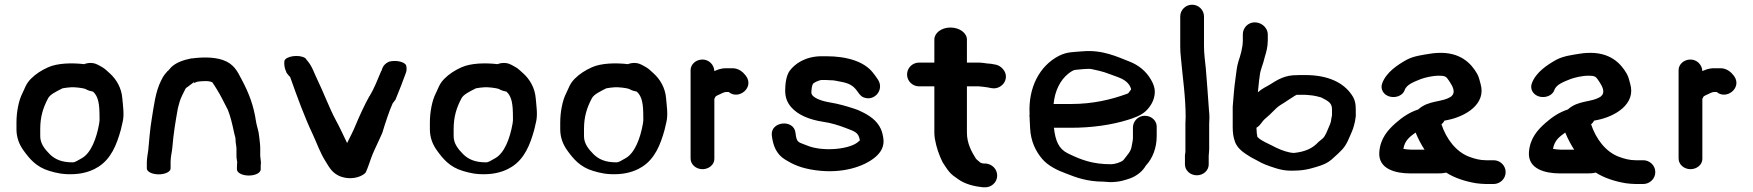

<svg xmlns="http://www.w3.org/2000/svg" viewBox="-20 -735 7449 816"><path d="M183.5 -448.6C155.5 -435.8 131.8 -420.8 111.3 -400.1C89.5 -378.1 85.4 -358.3 75.4 -339.1C58.8 -307.3 50 -256.5 50 -214.6V-185.8C50 -150.9 61.2 -121.6 80.1 -95.4C104.7 -61.4 133.5 -25.1 190.3 -8.5C220.5 0.4 247.5 7.4 296 5C345.1 2.5 380.1 -14.3 398.7 -26.4C452 -61 475.4 -118.3 493.4 -183L501.6 -218.3C508.7 -248.5 502.2 -287.9 499.9 -316.9C496.5 -361.8 474.1 -398.5 446.7 -423.2L429.7 -438.5C422 -445.5 412.9 -450.7 403.3 -455.8C395.3 -460 380.6 -470 355.1 -466.9C349.1 -466.1 343.7 -464.8 337.5 -462.4C287 -468.3 224.2 -467.3 183.5 -448.6ZM403 -237V-236.2C403.6 -227.2 403.1 -218.8 401.4 -209.5C390.6 -148.1 367.2 -84.2 327.3 -62.4C309.6 -52.8 299.8 -45 288.4 -45C240.8 -45 213.1 -58.6 191.7 -79.4C168.6 -102.4 151 -126.2 151 -156V-187C151 -239.8 163.8 -278.7 184.6 -317.6C192.9 -333.2 216.3 -344.8 245.8 -359.7C254.1 -361.2 274.2 -364 280.9 -364H282.4C299.1 -365.2 330.4 -360.9 340.5 -357.8C349.8 -354.9 346.7 -351.6 375.6 -345.5C398.3 -324.6 403 -292.6 403 -237Z M1089 -42C1088.7 -54.6 1086 -66.8 1086 -72V-104C1086 -122.2 1083.1 -137.8 1081.9 -151.4C1079.7 -178.9 1072.1 -195.7 1068.7 -214.8C1058.2 -287.7 1037.7 -339.7 1006.6 -398C988.6 -433.3 972.4 -464.5 927.3 -479.9C888.9 -493.2 839.5 -492.5 795.9 -486.7L793.9 -487C758.6 -479.8 729.3 -469.7 707.9 -449.6L693.6 -433.3L693 -434C683.3 -422.4 675 -414.8 665.1 -393.5C639.9 -343.5 634.2 -285.3 624.3 -225.9C617.5 -184.8 614 -138.5 610.1 -96.9C609.2 -87.3 604 -62.3 604 -46V-19C604 -5 627.3 6 654.5 6C681.7 6 705 -5 705 -19V-47.7C705 -69.2 711.3 -90.2 712.9 -112.1C717.2 -166.7 726.2 -221.1 736.1 -275.6L743.2 -301.9C747.5 -317.8 761.6 -344.8 767.1 -355.3L767.3 -356.9C770.6 -361.2 774.2 -364 779 -366.9C784.1 -371.4 793.1 -377 801.2 -383.4L802.9 -388.9L803.5 -382.1L819 -387.8C822.5 -388.4 834.5 -389.8 845.4 -390.3C865.5 -390.8 871.7 -389.4 882.1 -385.5C888.5 -377.2 893.8 -367.3 901.7 -355.1C919.3 -327.7 931.1 -300.1 948.2 -268.6C958.8 -243.1 967.6 -206 974.5 -173.1C977.8 -156.5 981 -152.2 981 -143C981 -125.4 985 -115 985 -103V-72C985 -60.2 987.7 -51.6 988 -47C987.3 -40.4 987 -33.2 987 -25V-15C987 -0.9 1009.1 11 1037.5 11C1065.9 11 1088 -0.9 1088 -15V-25C1088 -33.6 1088.3 -37.7 1089 -42Z M1197.2 -428.3 1197.8 -425.6 1206.8 -414.3C1206.8 -414.3 1210.3 -411.2 1213.5 -406.7C1242.4 -325.2 1273.8 -238.6 1309.1 -164.3C1326.7 -127.2 1340.1 -85.1 1365.9 -45.7C1377.5 -27.9 1392.1 5.4 1434.8 17.5C1485.3 31.9 1524.3 10.8 1534.3 -2C1543.6 -22.1 1549.5 -41.8 1557.5 -63.8C1566.6 -88.6 1578.2 -111.9 1590.4 -138.5L1604.8 -170.3C1616.1 -208.2 1634.7 -265.3 1648.7 -295.5L1660.8 -311.4C1677.1 -349.8 1691.5 -388.8 1705.4 -426.4C1709 -435.9 1708.8 -449.6 1705.5 -458.8C1695.2 -474.1 1660.2 -480 1633.8 -473C1605 -461 1603.5 -437.5 1601.5 -433.8L1600.9 -435C1584.8 -397.1 1570.4 -358.8 1550.6 -326.3L1550.3 -327C1531.3 -293.3 1506.6 -240.3 1490.7 -201.4C1480.6 -176.6 1468.4 -153.8 1455.2 -127.1C1439.2 -159.9 1424.2 -193.6 1407.3 -224.2C1379.4 -276.2 1354.9 -343.2 1326.7 -401C1315.5 -423.2 1306.9 -453.9 1285.1 -478.2L1277.8 -487.7C1252.8 -505 1194.2 -497.2 1188.5 -475.7C1186.9 -460 1189.6 -442.9 1197.2 -428.3Z M1940.5 -448.6C1912.5 -435.8 1888.8 -420.8 1868.3 -400.1C1846.5 -378.1 1842.4 -358.3 1832.4 -339.1C1815.8 -307.3 1807 -256.5 1807 -214.6V-185.8C1807 -150.9 1818.2 -121.6 1837.1 -95.4C1861.7 -61.4 1890.5 -25.1 1947.3 -8.5C1977.5 0.4 2004.5 7.4 2053 5C2102.1 2.5 2137.1 -14.3 2155.7 -26.4C2209 -61 2232.4 -118.3 2250.4 -183L2258.6 -218.3C2265.7 -248.5 2259.2 -287.9 2256.9 -316.9C2253.5 -361.8 2231.1 -398.5 2203.7 -423.2L2186.7 -438.5C2179 -445.5 2169.9 -450.7 2160.3 -455.8C2152.3 -460 2137.6 -470 2112.1 -466.9C2106.1 -466.1 2100.7 -464.8 2094.5 -462.4C2044 -468.3 1981.2 -467.3 1940.5 -448.6ZM2160 -237V-236.2C2160.6 -227.2 2160.1 -218.8 2158.4 -209.5C2147.6 -148.1 2124.2 -84.2 2084.3 -62.4C2066.6 -52.8 2056.8 -45 2045.4 -45C1997.8 -45 1970.1 -58.6 1948.7 -79.4C1925.6 -102.4 1908 -126.2 1908 -156V-187C1908 -239.8 1920.8 -278.7 1941.6 -317.6C1949.9 -333.2 1973.3 -344.8 2002.8 -359.7C2011.1 -361.2 2031.2 -364 2037.9 -364H2039.4C2056.1 -365.2 2087.4 -360.9 2097.5 -357.8C2106.8 -354.9 2103.7 -351.6 2132.6 -345.5C2155.3 -324.6 2160 -292.6 2160 -237Z M2494.5 -448.6C2466.5 -435.8 2442.8 -420.8 2422.3 -400.1C2400.5 -378.1 2396.4 -358.3 2386.4 -339.1C2369.8 -307.3 2361 -256.5 2361 -214.6V-185.8C2361 -150.9 2372.2 -121.6 2391.1 -95.4C2415.7 -61.4 2444.5 -25.1 2501.3 -8.5C2531.5 0.4 2558.5 7.4 2607 5C2656.1 2.5 2691.1 -14.3 2709.7 -26.4C2763 -61 2786.4 -118.3 2804.4 -183L2812.6 -218.3C2819.7 -248.5 2813.2 -287.9 2810.9 -316.9C2807.5 -361.8 2785.1 -398.5 2757.7 -423.2L2740.7 -438.5C2733 -445.5 2723.9 -450.7 2714.3 -455.8C2706.3 -460 2691.6 -470 2666.1 -466.9C2660.1 -466.1 2654.7 -464.8 2648.5 -462.4C2598 -468.3 2535.2 -467.3 2494.5 -448.6ZM2714 -237V-236.2C2714.6 -227.2 2714.1 -218.8 2712.4 -209.5C2701.6 -148.1 2678.2 -84.2 2638.3 -62.4C2620.6 -52.8 2610.8 -45 2599.4 -45C2551.8 -45 2524.1 -58.6 2502.7 -79.4C2479.6 -102.4 2462 -126.2 2462 -156V-187C2462 -239.8 2474.8 -278.7 2495.6 -317.6C2503.9 -333.2 2527.3 -344.8 2556.8 -359.7C2565.1 -361.2 2585.2 -364 2591.9 -364H2593.4C2610.1 -365.2 2641.4 -360.9 2651.5 -357.8C2660.8 -354.9 2657.7 -351.6 2686.6 -345.5C2709.3 -324.6 2714 -292.6 2714 -237Z M3016 -432.9C3015 -459.3 2993.5 -482 2965.5 -482C2938.3 -482 2915 -462.2 2915 -436.8V-61.2C2915 -35.8 2938.3 -16 2965.5 -16C2992.7 -16 3016 -35.1 3016 -59.4V-314.9C3016.4 -316.3 3019.1 -321.4 3021.8 -325.6C3024.1 -327.1 3029 -329.7 3030.7 -330.5C3044.7 -335.9 3054.8 -344 3067 -344H3077C3118.9 -308.6 3187.5 -362.9 3150 -413C3138.6 -428.1 3119.9 -445 3093 -445H3067C3040.8 -445 3028.6 -437.7 3016 -432.9Z M3509.2 -394H3510.8C3516 -394 3521 -393.6 3528 -392.6L3553 -387.7C3587.8 -381.6 3606 -371.2 3621.8 -349.6C3630.2 -338.2 3636.6 -326.9 3649.4 -321.5C3695.8 -302 3738.7 -353.2 3712.1 -395.4C3705.1 -406.5 3698.9 -414.7 3689.6 -426.5C3653.2 -472.7 3581.8 -496 3490.5 -496H3472.7C3401.3 -496 3357 -462.5 3336.2 -434.2C3321.4 -414.2 3317 -377.7 3317 -350.1C3317 -321.3 3325.4 -299.5 3342.2 -280C3369.7 -247.9 3417.3 -226.5 3479 -217.3C3512.6 -212.3 3542.5 -203.2 3573.3 -191.4C3612.9 -176.1 3628 -173.2 3634.2 -140.2C3634.3 -139.9 3634.4 -139 3634.4 -138.1C3634.1 -137.9 3630.7 -135.2 3629.5 -134.3C3597 -100.7 3476.6 -88 3408.8 -117.1C3374.4 -131.9 3365.9 -124.8 3360.9 -170C3354.9 -230 3254.1 -219.8 3260.1 -160.3C3265.1 -115.1 3280.3 -78.8 3317.2 -56.5C3348.7 -37.4 3381.8 -20.3 3446.5 -11.4C3560.7 4.3 3652 -27.4 3698.9 -66.3C3721.5 -85.2 3740.9 -111.5 3733.7 -150.8C3730.4 -168.7 3727.9 -181.3 3717 -199.3C3696.7 -233 3659.8 -252.6 3626.7 -267.3L3606.3 -274.5C3577 -283.8 3544.7 -293.6 3506.5 -299.8C3479.3 -304.1 3428.3 -317.9 3428.3 -341.9C3428.3 -356.2 3431.8 -374.3 3435.1 -378.9C3438.4 -383.5 3461.2 -395 3472.7 -395H3490.5C3493.7 -395 3501.8 -394.6 3509.2 -394Z M4218 11.5C4218 -16.9 4196.2 -37.4 4170.2 -40H4161C4159.2 -40 4151.4 -41.5 4147.7 -43.2C4139.4 -50.4 4130 -57.3 4128.3 -59.7C4109.7 -88.9 4089.4 -125.3 4089.4 -171V-368H4140C4146.9 -368 4165.6 -365.1 4174.4 -364H4175.8C4175.8 -364 4179.9 -363.3 4182.7 -362.5L4194.3 -360.4C4218.4 -355.6 4240.8 -370 4249.3 -386.5C4267 -420.6 4241.1 -451.8 4216.1 -459.3L4205.1 -461.5C4195.1 -463.5 4186.3 -465 4178 -465C4174 -465 4154.4 -469 4140 -469H4089.4V-567C4089.4 -594.1 4059 -618 4019.4 -618C3979.9 -618 3951 -594.1 3951 -567V-469H3886C3858.4 -469 3835 -446.9 3835 -418.5C3835 -390.1 3858.4 -368 3886 -368H3951V-169.8C3951 -162.4 3951.8 -154.6 3953.2 -145C3960 -107.1 3970.7 -76.9 3986.1 -45.3L4000.5 -23.5C4008.3 -11.8 4017.4 0.5 4029.7 10.3L4052.4 26.7C4082.7 48.5 4123.1 57.5 4157.8 61H4165C4192 62.4 4218 40.9 4218 11.5Z M4519.7 -421.4C4531.3 -430.6 4541.9 -437.4 4550 -438.1C4567.6 -439.7 4605.4 -444.3 4618.4 -441.5C4677.2 -429 4671.9 -428.6 4731.5 -407.1C4760.2 -396.4 4779 -382 4787 -357.9C4786.8 -353.4 4787.2 -354.3 4782.8 -349C4772.9 -337.1 4778.4 -339.6 4768.7 -335.9C4703.5 -312.1 4625.7 -293 4531.4 -293L4457.8 -293C4462.8 -348.8 4486.3 -394.8 4519.7 -421.4ZM4795 -193V-149C4795 -137.9 4791.3 -124.3 4789.4 -112.6C4785.7 -90.7 4774.8 -81.2 4754.3 -54.4C4743.5 -44.7 4717.1 -37 4701.8 -37C4624.4 -37 4575.6 -55 4517.8 -83.5C4480.3 -102 4465.5 -135.3 4459.2 -192H4531.4C4622.4 -192 4705 -204.3 4773.6 -225.7C4796.4 -232.8 4828.6 -243.7 4848.7 -262.1C4866.1 -278.1 4888 -307.5 4888 -345.4C4888 -362.7 4881.5 -379.8 4871 -397.6C4850.5 -432.4 4819.7 -458.3 4779 -473.9C4731.4 -492.2 4666.4 -524.7 4581 -516.9C4545 -513.6 4515.2 -515.6 4480.3 -497.6C4397.1 -454.7 4349.6 -361.3 4355.8 -250.5C4355.5 -248.4 4355 -245.6 4355 -243C4355 -240 4355.2 -238.1 4356 -234.9V-229.3C4356.7 -214.2 4357.4 -202 4358 -189.6C4360.7 -136.3 4380.7 -92.7 4410.2 -58.6C4434.8 -30.1 4474.1 -10.9 4511.3 2.6C4554 19.6 4601.3 36.7 4668.2 37C4677.4 37.5 4689.5 38.4 4697.9 39H4699.2C4739.3 39 4765 29.1 4784.8 22.4C4806.6 14.2 4830.7 -2.5 4844.6 -23.1C4847.9 -28.7 4849.6 -31.1 4851.3 -32.9C4878.7 -62.7 4896 -106.5 4896 -157.1V-197.3C4896 -222.9 4872.7 -243 4845.5 -243C4818.3 -243 4795 -221 4795 -193Z M5016 -75.8V-36.3C5016 -11.2 5038.1 10 5066.5 10C5094.9 10 5117 -11.1 5117 -35.9V-71.8C5117 -79.6 5119 -91.1 5119 -99.9V-207.9C5119 -215.9 5119.4 -224.9 5120 -234.2V-234.9C5120 -246 5119.4 -256.2 5117.9 -269.2C5113.9 -326.5 5109.6 -385.6 5104.9 -442.2C5101.3 -476.8 5097 -508 5097 -538V-665C5097 -693 5073.7 -715 5046.5 -715C5019.3 -715 4996 -693 4996 -665V-538C4996 -522 4996.9 -506.7 4999.1 -486.6C5006.1 -407.2 5018.9 -325.1 5019 -238.7C5018.4 -230.3 5018 -219 5018 -209.9V-90.8C5018 -85.8 5017.4 -87.1 5016 -75.8Z M5312.5 -640C5284.1 -640 5262 -616.6 5262 -589V-563C5262 -532 5251.4 -498.1 5243.3 -473.9C5236.2 -452.7 5233.9 -421.2 5230.7 -400.2C5224.9 -361.4 5222.4 -321.1 5219 -281.6V-195C5219 -173.2 5221.3 -153.1 5228 -134.4C5239.5 -99 5275.9 -80.1 5295.8 -67.2C5309.6 -58.9 5317.1 -56.5 5325.4 -51.5L5341.9 -42.5C5350.9 -38.1 5363.2 -33.2 5379.7 -27.4C5409.8 -17.4 5437.6 -7.1 5484.9 -10C5531.1 -10.3 5567.3 -23.3 5594.1 -31.9C5618.5 -40.1 5635.1 -52.1 5649.1 -66L5665.4 -80.7C5669.1 -84.7 5673 -88.5 5676.7 -91.9C5704.4 -117 5714.1 -151.1 5726.3 -177.5C5734.2 -196.8 5734.7 -204.5 5738.6 -218.6L5740.7 -231.8C5742 -238.4 5742.8 -244.4 5742 -254.1V-268.3C5742 -290.8 5739.7 -311.9 5723.9 -333.2C5690.2 -382.3 5627 -416 5527.2 -416H5502.9C5492 -416 5483.3 -415.7 5474.7 -415C5427.6 -411.4 5395.2 -386 5376.2 -375C5362.1 -366.8 5341.9 -357.3 5325.9 -342.8C5326.8 -351.1 5327.9 -362 5328.9 -371.2L5330.9 -391.3C5331.5 -397.5 5332.5 -404.8 5333.8 -412.4C5336.4 -440.6 5347.9 -458.8 5355.4 -493.1C5361.4 -512.8 5368.1 -535.6 5368.1 -563V-589C5368.1 -615 5343.8 -640 5312.5 -640ZM5321 -173V-174.6C5320.4 -179.3 5320 -184.3 5320 -190V-192.2C5330.9 -197.9 5339.2 -209.7 5346.7 -219.9C5352.9 -228.2 5364 -235.9 5375.3 -246.6C5385.2 -255.8 5400.6 -272.3 5411.5 -281.3C5420.5 -288.8 5433.7 -294.9 5453.1 -308.7L5474.9 -322.7C5479.6 -326.1 5485 -329.5 5490.8 -332H5527.2C5530.6 -332 5533.9 -331.8 5539 -331.2L5558.4 -329.2C5571.2 -327.7 5578.1 -325.2 5595.1 -320.9C5626.7 -304.9 5641 -296.8 5641 -270V-244.6L5638.4 -232.4L5636.4 -218.4C5635.9 -216.7 5635.1 -213.8 5632.7 -207.2C5620.9 -179.8 5613.6 -156.5 5600.5 -145.7L5583.2 -131.4C5560.5 -106.6 5530.4 -90.3 5479.4 -85C5457.1 -85.5 5428.3 -95.9 5406.4 -106.1C5387.6 -116.8 5323 -143 5323 -157V-160.1C5322 -164 5321 -168.8 5321 -173Z M5974 2H6087.1C6099.5 2 6109.3 2.2 6126.3 -1.5C6160.5 20.8 6206.9 36 6253.2 43.7L6273.4 45.9C6281.1 46.7 6288 47 6295 47H6328C6355.1 47 6379 25 6379 -3.5C6379 -32 6355.1 -54 6328 -54H6295C6269.5 -54 6246.6 -60.4 6224.3 -68.7C6167.2 -90.1 6126.5 -145.7 6106.2 -206.6C6109.7 -209.5 6114.6 -214 6118.8 -222.3C6120.3 -222.7 6125.4 -223.5 6133.1 -225.1C6208 -240.2 6298.2 -292.5 6272.2 -379.4C6268.4 -392.2 6265.8 -407.7 6257.5 -422C6232.8 -464.9 6186.6 -515.7 6088 -510C6079.9 -509.5 6068.9 -508.8 6055.4 -506.4C6027.8 -501.7 5989.6 -497.4 5959.2 -481.5C5919.5 -459.4 5871.6 -427.9 5854.3 -380.9C5849.8 -368.9 5851 -356.1 5857.1 -345.9C5877.8 -311.5 5936.8 -316.5 5949.9 -351.9C5957.8 -376.7 5992 -388 6018.1 -398.8C6034.8 -404.9 6066.3 -413.3 6096.3 -413.3C6118.6 -413.3 6126.2 -409.6 6133.5 -398.7C6145.1 -381.6 6158 -363.3 6158 -346.2C6158 -334.9 6153.5 -331.5 6148 -325.3C6109.3 -298.3 6052.6 -311 6007.4 -269.8C5970.6 -257.6 5941.4 -238.2 5912.3 -212.6C5878.9 -183.2 5846.4 -147.4 5842 -88.6C5836.7 -15.7 5912.5 2 5974 2ZM5996.3 -171.7C6006.7 -145.8 6019.9 -121.3 6034.2 -99H5976.4C5964.4 -99 5957.3 -100.5 5944.3 -102.3C5950.3 -138.5 5972 -154.2 5996.3 -171.7Z M6610 2H6723.1C6735.5 2 6745.3 2.2 6762.3 -1.5C6796.5 20.8 6842.9 36 6889.2 43.7L6909.4 45.9C6917.1 46.7 6924 47 6931 47H6964C6991.1 47 7015 25 7015 -3.5C7015 -32 6991.1 -54 6964 -54H6931C6905.5 -54 6882.6 -60.4 6860.3 -68.7C6803.2 -90.1 6762.5 -145.7 6742.2 -206.6C6745.7 -209.5 6750.6 -214 6754.8 -222.3C6756.3 -222.7 6761.4 -223.5 6769.1 -225.1C6844 -240.2 6934.2 -292.5 6908.2 -379.4C6904.4 -392.2 6901.8 -407.7 6893.5 -422C6868.8 -464.9 6822.6 -515.7 6724 -510C6715.9 -509.5 6704.9 -508.8 6691.4 -506.4C6663.8 -501.7 6625.6 -497.4 6595.2 -481.5C6555.5 -459.4 6507.6 -427.9 6490.3 -380.9C6485.8 -368.9 6487 -356.1 6493.1 -345.9C6513.8 -311.5 6572.8 -316.5 6585.9 -351.9C6593.8 -376.7 6628 -388 6654.1 -398.8C6670.8 -404.9 6702.3 -413.3 6732.3 -413.3C6754.6 -413.3 6762.2 -409.6 6769.5 -398.7C6781.1 -381.6 6794 -363.3 6794 -346.2C6794 -334.9 6789.5 -331.5 6784 -325.3C6745.3 -298.3 6688.6 -311 6643.4 -269.8C6606.6 -257.6 6577.4 -238.2 6548.3 -212.6C6514.9 -183.2 6482.4 -147.4 6478 -88.6C6472.7 -15.7 6548.5 2 6610 2ZM6632.3 -171.7C6642.7 -145.8 6655.9 -121.3 6670.2 -99H6612.4C6600.4 -99 6593.3 -100.5 6580.3 -102.3C6586.3 -138.5 6608 -154.2 6632.3 -171.7Z M7215 -432.9C7214 -459.3 7192.5 -482 7164.5 -482C7137.3 -482 7114 -462.2 7114 -436.8V-61.2C7114 -35.8 7137.3 -16 7164.5 -16C7191.7 -16 7215 -35.1 7215 -59.4V-314.9C7215.4 -316.3 7218.1 -321.4 7220.8 -325.6C7223.1 -327.1 7228 -329.7 7229.7 -330.5C7243.7 -335.9 7253.8 -344 7266 -344H7276C7317.9 -308.6 7386.5 -362.9 7349 -413C7337.6 -428.1 7318.9 -445 7292 -445H7266C7239.8 -445 7227.6 -437.7 7215 -432.9Z"/></svg>

Font: NumbBunny
Style: Bk
Weight: 400
Designer: Robert Jablonski
Foundry: Cannot Into Space Fonts
Version: Version 1.0